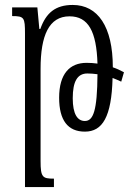

<svg xmlns="http://www.w3.org/2000/svg" viewBox="-20 -522 533 776"><path d="M81 234H198V200C152 200 144 195 144 129V-244C144 -379 178 -456 261 -456C337 -456 370 -395 374 -265C359 -267 345 -268 330 -268C262 -268 219 -224 219 -127C219 -36 254 10 323 10C394 10 431 -49 435 -207C448 -202 459 -197 470 -192L481 -230C466 -238 451 -245 436 -250C436 -415 375 -502 274 -502C204 -502 166 -470 143 -405H139L131 -492H29V-457C78 -457 81 -451 81 -386ZM274 -125C274 -193 293 -225 333 -225C346 -225 359 -224 374 -222C373 -74 357 -33 323 -33C293 -33 274 -61 274 -125Z"/></svg>

Font: Noto Serif Armenian ExtraCondensed
Style: Regular
Weight: 400
Width: 2
Designer: Monotype Design Team
Foundry: Monotype Imaging Inc.
Version: Version 2.008